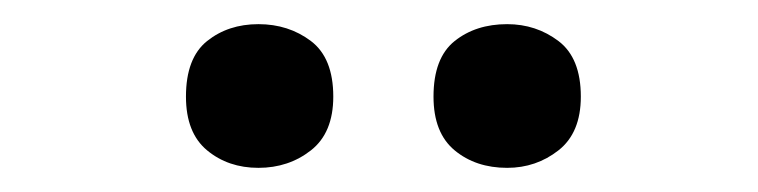

<svg xmlns="http://www.w3.org/2000/svg" viewBox="-20 -764 628 159"><path d="M134 -684Q134 -716 151.5 -730Q169 -744 194 -744Q219 -744 237.5 -730Q256 -716 256 -684Q256 -654 237.5 -639.5Q219 -625 194 -625Q169 -625 151.5 -639.5Q134 -654 134 -684ZM339 -684Q339 -716 356.5 -730Q374 -744 400 -744Q424 -744 442.5 -730Q461 -716 461 -684Q461 -654 442.5 -639.5Q424 -625 400 -625Q374 -625 356.5 -639.5Q339 -654 339 -684Z"/></svg>

Font: Noto Sans Thai Looped SemiBold
Style: Regular
Weight: 600
Designer: Sasikarn Vongin, Ben Mitchell
Foundry: The Fontpad Ltd
Version: Version 1.001; ttfautohint (v1.8.4.7-5d5b)